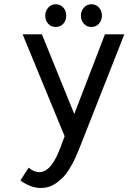

<svg xmlns="http://www.w3.org/2000/svg" viewBox="-20 -681 616 920"><path d="M367.7 -606.4Q367.7 -628.4 382.1 -644.5Q396.5 -660.6 418 -660.6Q439.9 -660.6 454.1 -645Q468.3 -629.4 468.3 -606.4Q468.3 -583 454.3 -567.4Q440.4 -551.8 418 -551.8Q395.5 -551.8 381.6 -567.4Q367.7 -583 367.7 -606.4ZM196.8 -606.4Q196.8 -628.4 211.2 -644.5Q225.6 -660.6 247.1 -660.6Q269 -660.6 283.2 -645Q297.4 -629.4 297.4 -606.4Q297.4 -583 283.4 -567.4Q269.5 -551.8 247.1 -551.8Q224.6 -551.8 210.7 -567.4Q196.8 -583 196.8 -606.4ZM117.2 122.6Q127.4 129.9 132.3 133.1Q137.2 136.2 147.7 140.1Q158.2 144 168.5 144Q199.7 144 226.6 109.4Q233.4 100.6 240 89.4Q246.6 78.1 251.5 68.4Q256.3 58.6 262.2 44.2Q268.1 29.8 271.5 20.8Q274.9 11.7 280.8 -4.4Q286.6 -20.5 289.6 -28.3L88.4 -516.6H180.7L335.9 -134.8L482.9 -516.6H575.7L373.5 -3.4Q362.8 23.9 359.1 33Q355.5 42 344.5 67.4Q333.5 92.8 326.9 104Q320.3 115.2 307.9 135.3Q295.4 155.3 284.4 166.3Q273.4 177.2 258.5 189.5Q243.7 201.7 227.1 209Q203.6 219.7 175.8 219.7Q149.4 219.7 122.8 209Q96.2 198.2 78.1 183.1Z"/></svg>

Font: Meera Inimai
Style: Regular
Weight: 400
Version: 2.0.0+20160526